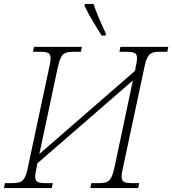

<svg xmlns="http://www.w3.org/2000/svg" viewBox="-32 -951 871 971"><path d="M-12 0 -7 -25H32Q55 -25 69.5 -30.5Q84 -36 93.5 -54Q103 -72 110 -109L216 -606Q224 -640 224 -656Q224 -677 211.5 -683Q199 -689 174 -689H135L140 -714H382L377 -689H338Q314 -689 299.5 -683.5Q285 -678 276 -660Q267 -642 259 -605L167 -172L651 -593L653 -606Q661 -641 661 -657Q661 -677 648.5 -683Q636 -689 611 -689H572L577 -714H819L814 -689H775Q751 -689 737 -683.5Q723 -678 713.5 -660Q704 -642 697 -605L591 -108Q583 -74 583 -58Q583 -37 595.5 -31Q608 -25 633 -25H672L667 0H425L430 -25H469Q493 -25 507.5 -30.5Q522 -36 531 -54Q540 -72 548 -109L640 -544L157 -125L154 -108Q146 -74 146 -57Q146 -37 158.5 -31Q171 -25 196 -25H235L230 0ZM482 -771Q456 -812 435 -847.5Q414 -883 395 -923L398 -931H441Q450 -902 468 -860Q486 -818 504 -780L501 -771Z"/></svg>

Font: Noto Serif ExtraLight
Style: Italic
Weight: 200
Italic angle: -12°
Designer: Monotype Design Team
Foundry: Monotype Imaging Inc.
Version: Version 2.014; ttfautohint (v1.8.4.7-5d5b)